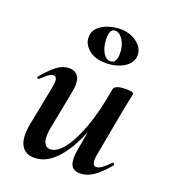

<svg xmlns="http://www.w3.org/2000/svg" viewBox="-120 -713 717 814"><g transform="rotate(20 238.0 -306.0)"><path d="M127 13Q85 13 67.5 -19.5Q50 -52 63 -119L98 -297Q103 -326 98.5 -335Q94 -344 85 -344Q75 -344 62 -334Q49 -324 33 -309Q29 -305 25 -309Q21 -313 25 -317Q57 -355 83 -375Q109 -395 138 -395Q168 -395 180.5 -372Q193 -349 182 -297L151 -138Q141 -90 149 -67Q157 -44 178 -44Q207 -44 237.5 -82Q268 -120 295 -193.5Q322 -267 340 -374L358 -373Q339 -255 304 -168Q269 -81 224 -34Q179 13 127 13ZM332 9Q300 9 290.5 -13.5Q281 -36 288 -77L340 -374Q345 -394 396 -394Q416 -394 422.5 -391Q429 -388 429 -386Q429 -382 424 -360Q419 -338 414 -312L373 -89Q364 -40 388 -40Q398 -40 412.5 -50Q427 -60 446 -80Q449 -84 453 -79.5Q457 -75 454 -71Q418 -28 389.5 -9.5Q361 9 332 9ZM275 -468Q225 -468 197 -492Q169 -516 169 -547Q169 -573 187 -590.5Q205 -608 232 -616.5Q259 -625 285 -625Q329 -625 360 -601.5Q391 -578 391 -545Q391 -521 374 -503.5Q357 -486 330.5 -477Q304 -468 275 -468ZM291 -482Q318 -482 318 -527Q318 -561 302.5 -586Q287 -611 265 -611Q242 -611 242 -567Q242 -547 247.5 -527.5Q253 -508 264 -495Q275 -482 291 -482Z"/></g></svg>

Font: Cormorant Garamond Light
Style: Italic
Weight: 300
Italic angle: -10°
Designer: Christian Thalmann (Catharsis Fonts)
Foundry: Catharsis Fonts
Version: Version 4.001